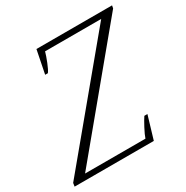

<svg xmlns="http://www.w3.org/2000/svg" viewBox="-173 -836 944 972"><g transform="rotate(-30 299.5 -350.0)"><path d="M-9 -20 529 -668H201Q195 -646 181.5 -612Q168 -578 158 -565H142L169 -700H611L608 -684L67 -31H420Q426 -50 444 -84Q462 -118 473 -134H491L451 0H-12Z"/></g></svg>

Font: Trirong Light
Style: Italic
Weight: 300
Italic angle: -12°
Designer: Katatrad Team
Foundry: CadsonDemak
Version: Version 1.001